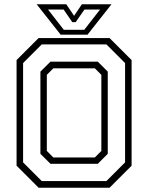

<svg xmlns="http://www.w3.org/2000/svg" viewBox="-20 -878 693 898"><path d="M160.5 0 57.5 -103V-597L160.5 -700H492.5L595.5 -597V-103L492.5 0ZM229.5 -141.5H423.5L454 -172V-528L423.5 -558.5H229.5L199 -528V-172ZM175.5 -31H477.5L565 -118.5V-583L477.5 -670.5H175.5L88 -583V-118.5ZM216 -112 169 -158.5V-543L216 -589.5H437.5L484 -543V-158.5L437.5 -112ZM263.5 -716 151.5 -858H290L326.5 -804L363 -858H501.5L389.5 -716ZM278.5 -738.5H374L448 -833.5H375L334 -774.5H318L277.5 -833.5H204.5Z"/></svg>

Font: Tourney Thin Light
Style: Regular
Weight: 300
Version: Version 1.015